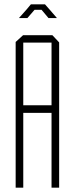

<svg xmlns="http://www.w3.org/2000/svg" viewBox="-20 -863 344 883"><path d="M52 0V-670L86 -701H87V0ZM87 -344V-379H217V-344ZM217 0V-667H252V0ZM87 -667V-701H221L252 -668V-667ZM101 -818 122 -843H187L209 -818ZM68 -780V-781L101 -818H139L106 -780ZM203 -780 171 -818H209L241 -781V-780Z"/></svg>

Font: Foldit ExtraLight
Style: Regular
Weight: 250
Version: Version 1.003